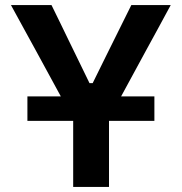

<svg xmlns="http://www.w3.org/2000/svg" viewBox="-20 -733 712 753"><path d="M267 0V-259H87.5V-355H218.5L120.5 -535Q96.5 -579 74 -619.8Q51.5 -660.5 23 -713H182Q203.5 -669 218.8 -637.8Q234 -606.5 247.5 -578.5Q261 -550.5 277.5 -517L331 -407H343.5L396 -513.5Q413.5 -549 428 -578Q442.5 -607 458 -638.5Q473.5 -670 495 -713H649.5Q625 -668 600.8 -623Q576.5 -578 553 -535.5L455 -355H585.5V-259H407.5V0Z"/></svg>

Font: Commissioner SemiBold
Style: Regular
Weight: 600
Designer: Kostas Bartsokas
Foundry: Kostas Bartsokas
Version: Version 1.000; ttfautohint (v1.8.3)